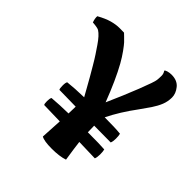

<svg xmlns="http://www.w3.org/2000/svg" viewBox="-194 -867 1026 1026"><g transform="rotate(45 319.0 -353.5)"><path d="M481 -707Q481 -711.9 495.1 -716.1Q509.3 -720.2 523.9 -720.2Q567.4 -720.2 589.6 -692.6Q611.8 -665 611.8 -635.3Q611.8 -605.5 601.1 -578.4Q590.3 -551.3 571 -522.5Q551.8 -493.7 530.3 -464.4Q469.7 -382.8 432.1 -306.2Q512.2 -306.2 551.8 -301.8Q555.2 -289.6 555.2 -268.1Q555.2 -246.6 549.8 -233.9L423.8 -234.9L424.8 -195.8V-186Q517.6 -186 551.8 -183.1Q555.2 -170.4 555.2 -148.7Q555.2 -127 549.8 -113.8L429.2 -117.2Q433.6 -79.1 445.8 0Q408.7 12.7 350.3 12.7Q292 12.7 271 0L277.8 -121.1L157.2 -124Q152.8 -128.4 152.8 -149.4Q152.8 -170.4 158.2 -178.2Q214.8 -183.1 280.8 -184.1L282.2 -236.8L157.2 -238.8Q152.8 -244.6 152.8 -267.3Q152.8 -290 158.2 -296.9Q207 -302.7 278.8 -304.2Q275.4 -310.1 253.7 -349.1Q231.9 -388.2 222.9 -403.8Q213.9 -419.4 193.1 -454.8Q172.4 -490.2 159.9 -508.8Q147.5 -527.3 130.9 -551.8Q101.1 -595.7 77.1 -610.8Q67.4 -617.2 28.8 -620.1Q20.5 -643.6 22 -660.2Q62 -682.6 93.3 -691.2Q124.5 -699.7 150.9 -699.7Q177.2 -699.7 185.1 -699.2Q187 -697.3 199.7 -685.3Q212.4 -673.3 222.2 -662.8Q231.9 -652.3 251 -626Q270 -599.6 287.6 -568.4Q331.1 -490.7 378.9 -366.2Q420.9 -460.4 453.9 -544.4Q486.8 -628.4 488.5 -645.5Q490.2 -662.6 490.2 -678Q490.2 -693.4 481 -707Z"/></g></svg>

Font: Marko One
Style: Regular
Weight: 400
Designer: Zhenya Spizhovyi
Foundry: Cyreal
Version: Version 1.003